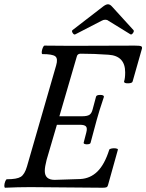

<svg xmlns="http://www.w3.org/2000/svg" viewBox="-26 -882 689 905"><path d="M329.1 -720.2Q322.8 -716.8 316.7 -726.3Q310.5 -735.8 315.9 -740.2L460.9 -852.1Q474.1 -861.8 482.9 -861.8Q492.7 -861.8 502 -851.1L603 -740.2Q607.4 -735.8 601.1 -726.6Q594.7 -717.3 588.9 -720.2L484.9 -784.2Q479 -789.1 470.2 -789.1Q461.4 -789.1 453.1 -784.2ZM-2 2.9Q-5.9 1.5 -5.6 -7.3Q-5.4 -16.1 -1.5 -26.6Q2.4 -37.1 6.8 -37.1Q53.7 -37.1 72 -48.6Q90.3 -60.1 101.1 -97.2L238.8 -574.2Q248 -606 234.6 -616.5Q221.2 -627 173.8 -627Q169.9 -628.4 170.7 -637.2Q171.4 -646 175.5 -656.5Q179.7 -667 184.1 -667Q225.1 -666 307.1 -666Q358.9 -666 460 -666.5Q561 -667 608.9 -667Q632.3 -667 638.7 -664.3Q645 -661.6 643.1 -652.8L599.1 -498Q597.2 -489.7 578.1 -489.3Q559.1 -488.8 558.6 -497.1Q558.6 -498 559.1 -499Q564 -513.2 564 -541Q564 -618.7 485.8 -624Q417 -628.9 354 -628.9Q338.9 -628.9 335.9 -615.2L253.9 -334H360.8Q384.8 -334 395.5 -340.8Q406.2 -347.7 411.1 -368.2L426.8 -426.8Q429.2 -434.6 446.5 -434.6Q463.9 -434.6 463.9 -425.8Q440.4 -356 430.2 -317.9Q427.7 -308.1 417 -269Q406.2 -230 400.9 -209Q399.4 -201.7 382.3 -201.7Q367.7 -202.6 368.2 -209L380.9 -257.8Q386.2 -277.8 379.4 -285.9Q372.6 -293.9 350.1 -293.9H242.2L193.8 -128.9Q185.1 -95.7 185.1 -76.2Q185.1 -34.2 231.9 -34.2L352.1 -38.1Q399.4 -40.5 433.1 -73.5Q466.8 -106.4 488.8 -175.8Q489.7 -180.2 500 -182.1Q510.3 -184.1 520 -182.6Q529.8 -181.2 529.8 -176.8L482.9 -8.8Q481 -1.5 475.6 0.7Q470.2 2.9 458 2.9Q403.3 2.9 289.6 1.5Q175.8 0 117.2 0Q58.1 0 -2 2.9Z"/></svg>

Font: Junicode SmCond Medium
Style: Italic
Weight: 500
Width: 4
Italic angle: -11°
Designer: Peter S. Baker
Version: Version 2.206